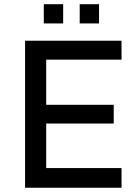

<svg xmlns="http://www.w3.org/2000/svg" viewBox="-20 -881 648 901"><path d="M185.5 -771V-861.3H276.4V-771ZM354 -771V-861.3H444.8V-771ZM97.7 0V-689.9H550.3V-601.1H196.8V-389.2H513.7V-301.3H196.8V-92.3H550.3V0Z"/></svg>

Font: HK Grotesk Medium
Style: Regular
Weight: 500
Designer: Alfredo Marco Pradil and Stefan Peev
Foundry: Hanken Design Co.
Version: Version 1.045;PS 001.045;hotconv 1.0.88;makeotf.lib2.5.64775